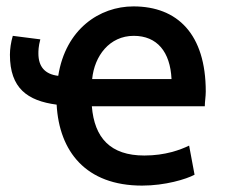

<svg xmlns="http://www.w3.org/2000/svg" viewBox="-20 -560 709 600"><path d="M100 -393C100 -352 120 -328 162 -323C185 -469 291 -540 397 -540C535 -540 623 -453 623 -274C623 -258 620 -242 620 -228H267C275 -129 325 -74 431 -74C497 -74 544 -92 571 -105L588 -14C562 0 496 20 424 20C248 20 165 -87 157 -233C66 -245 11 -284 11 -389C11 -406 14 -428 20 -448L106 -437C100 -415 100 -400 100 -393ZM268 -313H516C512 -398 471 -448 398 -448C322 -448 275 -385 268 -313Z"/></svg>

Font: Repo Medium
Style: Regular
Weight: 500
Designer: Stefan Peev
Foundry: Context Ltd
Version: Version 1.502